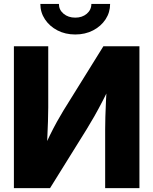

<svg xmlns="http://www.w3.org/2000/svg" viewBox="-20 -965 787 985"><path d="M695.3 0H519.5V-302.2Q519.5 -326.2 520.5 -365.2Q521.5 -404.3 523.9 -453.1Q526.4 -502 529.8 -554.2L556.6 -546.4Q530.8 -493.7 507.8 -449.5Q484.9 -405.3 464.4 -369.1Q443.8 -333 424.8 -302.2L236.8 0H51.3V-727.5H227.5V-414.6Q227.5 -386.2 226.1 -341.8Q224.6 -297.4 222.4 -249.8Q220.2 -202.1 217.8 -164.1L199.2 -190.4Q216.8 -231.9 235.6 -270.3Q254.4 -308.6 272.5 -341.1Q290.5 -373.5 305.2 -397.5L510.3 -727.5H695.3ZM366.2 -788.1Q314.9 -788.1 274.7 -809.1Q234.4 -830.1 210.7 -865.7Q187 -901.4 187 -944.8H282.2Q282.2 -914.6 306.2 -894.5Q330.1 -874.5 366.2 -874.5Q401.9 -874.5 425.3 -894.5Q448.7 -914.6 448.7 -944.8H544.9Q544.9 -901.4 521.5 -865.7Q498 -830.1 457.5 -809.1Q417 -788.1 366.2 -788.1Z"/></svg>

Font: Inter 24pt ExtraBold
Style: Regular
Weight: 800
Designer: Rasmus Andersson
Foundry: rsms
Version: Version 4.001;git-66647c0bb